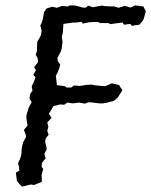

<svg xmlns="http://www.w3.org/2000/svg" viewBox="-20 -691 563 715"><path d="M62 4 53 -5 43 -17 39 -48 52 -56 51 -69 47 -83 55 -100 60 -118V-129L62 -144L66 -161L77 -181L76 -189L69 -207L83 -224L80 -237L78 -254L79 -264L83 -277L87 -291L98 -310L90 -324L92 -340L101 -354L98 -369L106 -386L112 -403L104 -412L114 -430L107 -441L122 -460L120 -475L113 -487L118 -502V-522L119 -536L128 -551L133 -562L135 -578L130 -596L134 -603L139 -618L144 -646L153 -659L174 -666L192 -662L211 -669L232 -667L240 -671H254L265 -669L288 -663L298 -662L309 -670L326 -664L353 -669L362 -670L372 -668L399 -667H406L422 -662L444 -669L449 -668L466 -663L483 -671L514 -667L523 -649L515 -620L511 -613L499 -599L471 -595L465 -602L442 -599L436 -607L419 -605L390 -601L384 -605H352L346 -609H327L311 -608L288 -603L284 -610L264 -607H252L216 -602L214 -569L210 -554L213 -535L212 -528L210 -511L206 -498L194 -476L195 -464L204 -451L201 -437L194 -420L188 -409L192 -374L221 -370L228 -365H245L256 -373L275 -371L285 -372L303 -375L323 -376L329 -374L356 -371L371 -370L384 -375L396 -381L424 -374L425 -371L436 -355L418 -327L405 -316L380 -309L363 -306H351L317 -310H309L296 -305L274 -309L251 -306L231 -309L219 -301L204 -302L179 -296L162 -267L172 -252L156 -235L160 -219L156 -204L161 -189L151 -177L148 -163L153 -143L154 -135L145 -118L150 -102L136 -84L135 -69L141 -62L135 -40L136 -14L121 -8L107 -2L95 -4Z"/></svg>

Font: Winky Rough Light
Style: Italic
Weight: 300
Italic angle: -8.97852°
Designer: Simon Atzbach
Foundry: typofactur
Version: Version 1.206; ttfautohint (v1.8.4.7-5d5b)